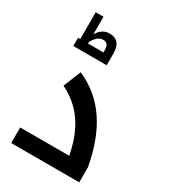

<svg xmlns="http://www.w3.org/2000/svg" viewBox="-218 -1023 1003 1131"><g transform="rotate(30 283.0 -458.0)"><path d="M76 -734V-678H303V-754C303 -818 279 -849 224 -849C188 -849 161 -827 144 -796V-916H91V-734ZM249 -734H144V-745C161 -776 182 -798 212 -798C239 -798 249 -780 249 -746ZM45 -106V0H508V-103C464 -342 362 -491 191 -566L143 -447C235 -401 295 -337 334 -251C353 -212 367 -163 379 -106Z"/></g></svg>

Font: Noto Kufi Arabic SemiBold
Style: Regular
Weight: 600
Designer: Monotype Design Team, David Williams, Khaled Hosny
Foundry: Google LLC
Version: Version 2.109